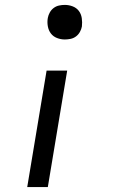

<svg xmlns="http://www.w3.org/2000/svg" viewBox="-20 -548 490 783"><path d="M244 -387Q228 -387 212.5 -393Q197 -399 187.5 -411.5Q178 -424 175 -441Q172 -458 175 -475Q177 -486 183 -497Q189 -508 199 -515.5Q209 -523 221 -525.5Q233 -528 244 -528Q261 -528 276.5 -522Q292 -516 301.5 -503.5Q311 -491 313.5 -474Q316 -457 314 -440Q312 -429 306 -418Q300 -407 290 -399.5Q280 -392 268 -389.5Q256 -387 244 -387ZM91 215 170 -260H254L175 215Z"/></svg>

Font: Iosevka Etoile Oblique
Style: Regular
Weight: 400
Italic angle: -9°
Designer: Belleve Invis
Foundry: Belleve Invis
Version: Version 15.5.2; ttfautohint (v1.8.4)